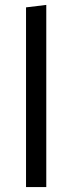

<svg xmlns="http://www.w3.org/2000/svg" viewBox="-20 -762 294 782"><path d="M86 0V-732L168.5 -742V0Z"/></svg>

Font: Heraclito
Style: Regular
Weight: 400
Designer: Kostas Bartsokas (font) & Cristiano Sobral (main changes)
Foundry: Kostas Bartsokas (font) & Cristiano Sobral (main changes)
Version: Version 1.00;July 8, 2020;FontCreator 13.0.0.2655 64-bit